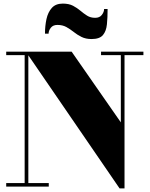

<svg xmlns="http://www.w3.org/2000/svg" viewBox="-20 -1037 832 1067"><path d="M137.5 -750V-19.5H251V0H14.5V-19.5H117V-730.5H14.5V-750ZM777 -750V-730.5H672V10H644.5L123.5 -750H378L651.5 -357V-730.5H541.5V-750ZM489 -820Q456.5 -820 433 -831.8Q409.5 -843.5 389.8 -859.2Q370 -875 348.8 -886.8Q327.5 -898.5 299 -898.5Q274.5 -898.5 262.2 -882.5Q250 -866.5 250 -850H230Q230 -892.5 238.2 -930.8Q246.5 -969 268 -993Q289.5 -1017 329 -1017Q363 -1017 385.8 -1005Q408.5 -993 426.8 -977.5Q445 -962 464 -950Q483 -938 509 -938Q533.5 -938 546 -954.2Q558.5 -970.5 558.5 -987H578Q578 -940 574.2 -902Q570.5 -864 552 -842Q533.5 -820 489 -820Z"/></svg>

Font: Bodoni Moda Black
Style: Regular
Weight: 900
Version: Version 2.005